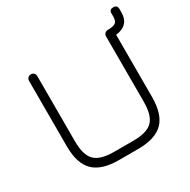

<svg xmlns="http://www.w3.org/2000/svg" viewBox="-164 -890 1033 1045"><g transform="rotate(-30 352.5 -368.0)"><path d="M291 0Q183 0 133 -49.5Q83 -99 83 -208V-618Q83 -629 90.5 -636.5Q98 -644 109 -644Q121 -644 128 -636.5Q135 -629 135 -618V-208Q135 -122 170 -87Q205 -52 291 -52H411Q498 -52 532.5 -87Q567 -122 567 -208V-618Q567 -629 574.5 -636.5Q582 -644 593 -644Q628 -644 641.5 -654Q655 -664 655 -690V-713Q655 -736 680 -736Q705 -736 705 -710V-690Q705 -609 619 -598V-208Q619 -99 569.5 -49.5Q520 0 411 0Z"/></g></svg>

Font: Jura
Style: Regular
Weight: 400
Designer: Daniel Johnson, Alexei Vanyashin
Foundry: Daniel Johnson
Version: Version 5.103